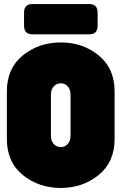

<svg xmlns="http://www.w3.org/2000/svg" viewBox="-20 -920 601 950"><path d="M14 -468Q14 -582 93 -646Q172 -710 281 -710Q389 -710 468 -646Q547 -582 547 -468V-232Q547 -118 468 -54Q389 10 281 10Q172 10 93 -54Q14 -118 14 -232ZM99 -793V-858Q99 -900 141 -900H421Q463 -900 463 -858V-793Q463 -750 421 -750H141Q99 -750 99 -793ZM232 -248Q232 -222 246.5 -207Q261 -192 281 -192Q300 -192 314.5 -207Q329 -222 329 -248V-452Q329 -478 314.5 -493Q300 -508 281 -508Q261 -508 246.5 -493Q232 -478 232 -452Z"/></svg>

Font: LT Crewmate
Style: Regular
Weight: 400
Designer: Daniel Lyons
Foundry: LyonsType
Version: Version 1.001;FEAKit 1.0